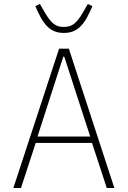

<svg xmlns="http://www.w3.org/2000/svg" viewBox="-20 -942 640 962"><path d="M515 0 441 -226H159L85 0H47L276 -698H325L553 0ZM302 -658H297L168 -258H432ZM300 -777Q270 -777 249 -787Q228 -797 212 -814.5Q196 -832 183 -856.5Q170 -881 157 -911L180 -922L206 -877Q218 -857 228 -844Q238 -831 249 -822.5Q260 -814 272 -810.5Q284 -807 300 -807Q331 -807 351 -822.5Q371 -838 394 -877L420 -922L443 -911Q430 -881 417 -856.5Q404 -832 388 -814.5Q372 -797 351 -787Q330 -777 300 -777Z"/></svg>

Font: IBM Plex Mono ExtLt
Style: Regular
Weight: 200
Monospace: yes
Designer: Mike Abbink, Paul van der Laan, Pieter van Rosmalen
Foundry: Bold Monday
Version: Version 2.3